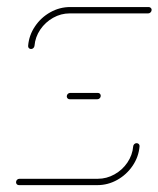

<svg xmlns="http://www.w3.org/2000/svg" viewBox="-20 -539 461 559"><path d="M377.8 -122.2Q381.5 -122.2 384.1 -119.6Q386.7 -117 386.3 -113Q383.7 -82.2 366.1 -56.3Q348.5 -30.4 321.3 -15.2Q294.1 0 263.3 0H35.2Q31.5 0 29.1 -2.4Q26.7 -4.8 26.7 -8.5Q26.7 -12.6 29.6 -15.6Q32.6 -18.5 36.7 -18.5H264.8Q290.4 -18.5 313.3 -31.3Q336.3 -44.1 350.9 -65.7Q365.6 -87.4 367.8 -113Q368.1 -116.7 370.9 -119.4Q373.7 -122.2 377.8 -122.2ZM273.3 -260Q273.3 -255.9 270.4 -253Q267.4 -250 263.3 -250H183Q179.3 -250 176.9 -252.4Q174.4 -254.8 174.4 -258.5Q174.4 -262.6 177.4 -265.6Q180.4 -268.5 184.4 -268.5H264.8Q268.5 -268.5 270.9 -266.1Q273.3 -263.7 273.3 -260ZM70.4 -396.3Q66.7 -396.3 64.1 -398.9Q61.5 -401.5 61.9 -405.6Q64.4 -436.3 81.9 -462.2Q99.3 -488.1 126.5 -503.3Q153.7 -518.5 184.4 -518.5H413Q416.3 -518.5 418.9 -516.1Q421.5 -513.7 421.5 -510.4Q421.5 -506.3 418.5 -503.1Q415.6 -500 411.5 -500H183Q157.4 -500 134.6 -487.2Q111.9 -474.4 97.2 -452.8Q82.6 -431.1 80.4 -405.6Q80 -401.9 77.2 -399.1Q74.4 -396.3 70.4 -396.3Z"/></svg>

Font: 26F Galaxy Sans Hairline
Style: Italic
Weight: 50
Italic angle: -5°
Designer: C₂₉H₂₅N₃O₅
Version: Version 1.200